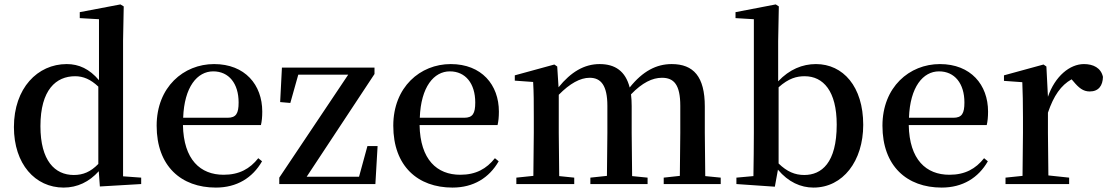

<svg xmlns="http://www.w3.org/2000/svg" viewBox="-20 -833 5017 869"><path d="M432 11 619 0V-29L537 -35V-649L540 -804L525 -813L341 -778V-751L428 -746V-470C385 -521 337 -543 282 -543C150 -543 43 -434 43 -258C43 -91 139 16 268 16C330 16 384 -10 427 -58ZM425 -91C390 -55 356 -41 314 -41C228 -41 163 -106 163 -262C163 -427 234 -488 320 -488C357 -488 390 -474 425 -441Z M957 16C1052 16 1123 -28 1166 -103L1149 -117C1111 -69 1063 -42 992 -42C887 -42 811 -110 808 -267H1161C1165 -284 1167 -303 1167 -328C1167 -449 1089 -543 949 -543C811 -543 689 -439 689 -264C689 -81 800 16 957 16ZM809 -300C814 -440 873 -510 945 -510C1016 -510 1060 -455 1060 -369C1060 -320 1049 -300 1010 -300Z M1244 0H1679L1689 -172H1643L1605 -33H1368L1675 -498V-527H1256L1248 -371L1294 -367L1330 -495H1556L1244 -29Z M2028 16C2123 16 2194 -28 2237 -103L2220 -117C2182 -69 2134 -42 2063 -42C1958 -42 1882 -110 1879 -267H2232C2236 -284 2238 -303 2238 -328C2238 -449 2160 -543 2020 -543C1882 -543 1760 -439 1760 -264C1760 -81 1871 16 2028 16ZM1880 -300C1885 -440 1944 -510 2016 -510C2087 -510 2131 -455 2131 -369C2131 -320 2120 -300 2081 -300Z M3056 0H3242V-29L3172 -36L3170 -232V-351C3170 -486 3119 -543 3020 -543C2951 -543 2889 -511 2830 -437C2811 -511 2764 -543 2694 -543C2624 -543 2564 -507 2508 -438L2502 -532L2489 -541L2310 -492V-468L2393 -462C2396 -412 2396 -369 2396 -302V-232L2394 -37L2317 -29V0H2579V-29L2511 -36L2509 -232V-404C2559 -455 2606 -481 2649 -481C2700 -481 2729 -446 2729 -354V-232L2727 -37L2652 -29V0H2911V-29L2841 -36L2839 -232V-353C2839 -372 2838 -390 2836 -406C2887 -459 2933 -481 2976 -481C3030 -481 3059 -450 3059 -354V-232L3057 -37L2984 -29V0Z M3662 16C3795 16 3887 -104 3887 -268C3887 -441 3796 -543 3673 -543C3612 -543 3553 -519 3502 -465V-647L3505 -804L3491 -813L3309 -778V-751L3392 -746V-232C3392 -177 3391 -93 3390 -36L3313 -29V0L3487 12L3501 -65C3548 -9 3604 16 3662 16ZM3504 -438C3550 -479 3586 -488 3622 -488C3706 -488 3767 -421 3767 -269C3767 -95 3698 -41 3620 -41C3578 -41 3542 -56 3504 -93Z M4242 16C4337 16 4408 -28 4451 -103L4434 -117C4396 -69 4348 -42 4277 -42C4172 -42 4096 -110 4093 -267H4446C4450 -284 4452 -303 4452 -328C4452 -449 4374 -543 4234 -543C4096 -543 3974 -439 3974 -264C3974 -81 4085 16 4242 16ZM4094 -300C4099 -440 4158 -510 4230 -510C4301 -510 4345 -455 4345 -369C4345 -320 4334 -300 4295 -300Z M4607 0H4819V-29L4725 -39L4723 -232V-323C4749 -400 4782 -447 4830 -474L4838 -465C4862 -436 4882 -419 4912 -419C4953 -419 4971 -446 4972 -485C4963 -526 4928 -543 4886 -543C4822 -543 4755 -488 4723 -395L4716 -532L4703 -541L4524 -492V-467L4607 -461C4609 -412 4610 -369 4610 -301V-232L4608 -37L4531 -29V0Z"/></svg>

Font: Noto Serif HK SemiBold
Style: Regular
Weight: 600
Designer: Ryoko NISHIZUKA 西塚涼子 (kana & ideographs); Frank Grießhammer (Latin, Greek & Cyrillic); Wenlong ZHANG 张文龙 (bopomofo); San
Foundry: Adobe
Version: Version 2.001;hotconv 1.1.0;makeotfexe 2.6.0